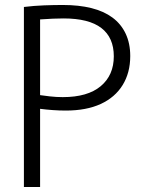

<svg xmlns="http://www.w3.org/2000/svg" viewBox="-20 -751 587 771"><path d="M76 -723Q117 -728 157 -729.5Q197 -731 232 -731Q297 -731 347 -718.5Q397 -706 431.5 -680.5Q466 -655 484.5 -616Q503 -577 503 -526Q503 -459 472.5 -409.5Q442 -360 384.5 -333.5Q327 -307 244 -307Q218 -307 191 -309Q164 -311 141 -314V0H76ZM232 -361Q332 -361 384.5 -405Q437 -449 437 -525Q437 -600 387 -638.5Q337 -677 235 -677Q217 -677 192 -676Q167 -675 141 -673V-369Q154 -367 180 -364Q206 -361 232 -361Z"/></svg>

Font: Murecho Thin Light
Style: Regular
Weight: 300
Version: Version 1.010